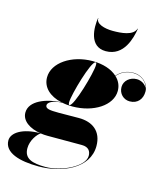

<svg xmlns="http://www.w3.org/2000/svg" viewBox="-226 -845 1037 1210"><g transform="rotate(15 292.5 -240.0)"><path d="M263.5 -740H261.5C251.5 -679 251.5 -551 361.5 -551C481.5 -551 511.5 -679 521.5 -740H519.5C503.5 -691 425.5 -686 371.5 -686C317.5 -686 258.5 -703 263.5 -740ZM249 -160C385.5 -160 500.5 -233 500.5 -328.5C500.5 -363 486.5 -393 461.5 -416C490.5 -448 524.5 -463 566.5 -463C619 -463 659 -429.5 666.5 -385.5C658 -414 627 -431.5 597.5 -431.5C553.5 -431.5 516.5 -400 516.5 -359C516.5 -316 549 -284.5 589 -284.5C641.5 -284.5 670 -322 670 -369.5C670 -422.5 625.5 -465 566.5 -465C524 -465 489 -449.5 460 -417.5C424 -450.5 367 -469.5 299 -469.5C162.5 -469.5 47.5 -392 47.5 -296.5C47.5 -231 98 -185.5 174.5 -168C79 -163 -27 -124.5 -27 -46.5C-27 8 28 43.5 97 55C-17.5 55.5 -85 100 -85 150.5C-85 230.5 16.5 260 140 260C294.5 260 460.5 188 460.5 42C460.5 -54 398 -100.5 308 -100.5C279.5 -100.5 212 -99.5 177 -99.5C117.5 -99.5 89.5 -103 89.5 -125.5C89.5 -143.5 118 -164 182.5 -166.5C203 -162 225.5 -160 249 -160ZM229 -164C223.5 -164 222.5 -171.5 222.5 -180.5C222.5 -229.5 290 -466.5 319 -466.5C325.5 -466.5 325.5 -459.5 325.5 -450.5C325.5 -401.5 258 -164 229 -164ZM43.5 167C43.5 115.5 78.5 69.5 100.5 55.5C115.5 58 131 59 146.5 59H370C415 59 429.5 85 429.5 114C429.5 184 288 252 185 252C96.5 252 43.5 235 43.5 167Z"/></g></svg>

Font: Bodoni* 96pt Fatface
Style: Italic
Weight: 900
Italic angle: -13°
Version: Version 2.3